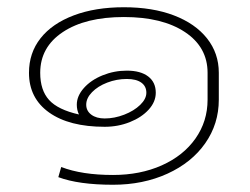

<svg xmlns="http://www.w3.org/2000/svg" viewBox="-20 -500 689 530"><path d="M584 -299V-225Q584 -158 546.5 -104.5Q509 -51 442 -20.5Q375 10 292 10Q197 10 141 -11L149 -39Q206 -17 292 -17Q367 -17 426.5 -43.5Q486 -70 519.5 -117.5Q553 -165 553 -225V-299Q553 -370 490.5 -411.5Q428 -453 322 -453Q216 -453 153.5 -411.5Q91 -370 91 -299Q91 -251 115.5 -224Q140 -197 198 -184Q192 -196 192 -211Q192 -235 211.5 -257Q231 -279 263 -292Q295 -305 330 -305Q368 -305 389 -289Q410 -273 410 -244Q410 -219 390.5 -197.5Q371 -176 338.5 -163Q306 -150 269 -150Q171 -150 115.5 -189.5Q60 -229 60 -299Q60 -354 92 -394.5Q124 -435 183.5 -457.5Q243 -480 322 -480Q401 -480 460 -457.5Q519 -435 551.5 -394Q584 -353 584 -299ZM218 -211Q218 -194 232 -183.5Q246 -173 269 -173Q296 -173 323 -183.5Q350 -194 367 -210.5Q384 -227 384 -244Q384 -262 370 -272Q356 -282 330 -282Q302 -282 276 -272Q250 -262 234 -245.5Q218 -229 218 -211Z"/></svg>

Font: KoHo ExtraLight
Style: Regular
Weight: 275
Version: Version 1.000; ttfautohint (v1.6)